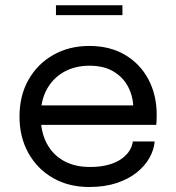

<svg xmlns="http://www.w3.org/2000/svg" viewBox="-20 -718 686 748"><path d="M104 -231.5V-307.5H514.5L499.5 -282.5Q499.5 -285.5 499.5 -288.2Q499.5 -291 499.5 -293.5Q499.5 -339.5 480.2 -377.8Q461 -416 423 -439Q385 -462 329 -462Q272.5 -462 229.5 -438Q186.5 -414 162.5 -370.2Q138.5 -326.5 138.5 -266Q138.5 -204.5 161.8 -160Q185 -115.5 228 -91.5Q271 -67.5 330 -67.5Q372 -67.5 403 -76.2Q434 -85 454.2 -99.8Q474.5 -114.5 485 -132Q495.5 -149.5 497.5 -167H582.5Q580 -135 562.5 -103.5Q545 -72 513 -46.2Q481 -20.5 434.5 -5Q388 10.5 327.5 10.5Q247.5 10.5 186.5 -24.5Q125.5 -59.5 90.8 -121.5Q56 -183.5 56 -264Q56 -345.5 91 -407.2Q126 -469 187.5 -504Q249 -539 328 -539Q408.5 -539 467.5 -504Q526.5 -469 558.5 -408.2Q590.5 -347.5 590.5 -270Q590.5 -262 590 -249Q589.5 -236 588.5 -231.5ZM198 -659V-697.5H457V-659Z"/></svg>

Font: Epilogue
Style: Regular
Weight: 400
Designer: Tyler Finck
Foundry: Etcetera Type Co
Version: Version 2.112